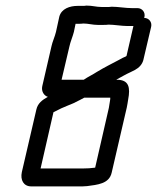

<svg xmlns="http://www.w3.org/2000/svg" viewBox="-20 -649 561 686"><path d="M244 -535 250 -564H259C266 -564 272 -564 278 -565C295 -565 311 -560 329 -560H348C355 -560 362 -560 368 -561C387 -561 415 -556 436 -556H457C456 -555 456 -554 456 -553L432 -449L429 -447C424 -445 415 -441 405 -435C377 -420 354 -409 326 -392C311 -382 295 -375 279 -364H200L228 -483C231 -498 240 -519 244 -535ZM274 -47H125L171 -248L199 -262C212 -268 228 -274 242 -280L266 -292C271 -295 275 -297 281 -300H374C374 -297 374 -293 373 -289C371 -278 370 -270 369 -264L320 -50C306 -48 291 -47 274 -47ZM495 -585 496 -588C500 -605 488 -620 471 -620H451C428 -620 402 -625 379 -625C374 -624 368 -624 363 -624H344C323 -624 311 -629 289 -629C284 -628 279 -628 274 -628H258C229 -628 200 -618 192 -590L180 -535C176 -518 167 -499 164 -484L131 -341C127 -323 137 -307 151 -303C131 -292 115 -280 110 -258L58 -34C52 -6 64 17 92 17H259C271 17 282 17 291 16C328 11 370 8 379 -32L433 -265C435 -273 436 -283 438 -294C446 -336 441 -364 398 -364H395C408 -371 432 -385 446 -391L462 -399C477 -407 488 -419 492 -434L520 -553C524 -570 512 -585 495 -585Z"/></svg>

Font: Electronic
Style: SeBdIt
Weight: 600
Version: Version 1.011